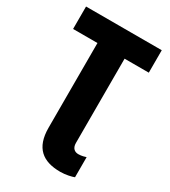

<svg xmlns="http://www.w3.org/2000/svg" viewBox="-232 -827 1070 1208"><g transform="rotate(30 302.5 -223.0)"><path d="M406 268C445 268 487 258 504 251V105C495 108 473 115 449 115C423 115 401 100 401 61V-551H577V-714H27V-551H204V64C204 211 279 268 406 268Z"/></g></svg>

Font: Noto Sans UI Black
Style: Regular
Weight: 900
Designer: Monotype Design Team
Foundry: Monotype Imaging Inc.
Version: Version 1.901